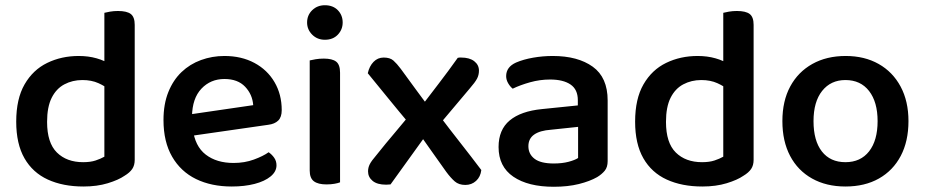

<svg xmlns="http://www.w3.org/2000/svg" viewBox="-20 -699 3535 734"><path d="M379 -100V-417L495 -418V-88Q495 -67 485.5 -53Q476 -39 456 -27Q433 -11 392 1.5Q351 14 299 14Q221 14 163 -12.5Q105 -39 73.5 -94Q42 -149 42 -234Q42 -321 74 -376.5Q106 -432 160.5 -458.5Q215 -485 281 -485Q318 -485 349.5 -476Q381 -467 400 -453V-354Q383 -369 356.5 -381Q330 -393 295 -393Q257 -393 226 -376.5Q195 -360 177.5 -325Q160 -290 160 -233Q160 -153 197.5 -116Q235 -79 298 -79Q326 -79 345.5 -85.5Q365 -92 379 -100ZM495 -393H379V-650Q386 -652 400.5 -654.5Q415 -657 431 -657Q465 -657 480 -645.5Q495 -634 495 -604Z M679 -175 674 -257 948 -297Q945 -338 917 -367.5Q889 -397 838 -397Q785 -397 750 -360Q715 -323 714 -254L717 -207Q725 -140 766.5 -108Q808 -76 873 -76Q915 -76 950.5 -89Q986 -102 1007 -117Q1020 -108 1028.5 -95.5Q1037 -83 1037 -67Q1037 -43 1014.5 -24.5Q992 -6 953.5 4Q915 14 866 14Q788 14 729.5 -14.5Q671 -43 638 -100Q605 -157 605 -240Q605 -301 623.5 -347Q642 -393 674 -423.5Q706 -454 748.5 -469.5Q791 -485 838 -485Q903 -485 952.5 -458.5Q1002 -432 1029.5 -385Q1057 -338 1057 -278Q1057 -251 1043.5 -238Q1030 -225 1006 -222Z M1154 -613Q1154 -641 1173.5 -660Q1193 -679 1222 -679Q1253 -679 1271.5 -660Q1290 -641 1290 -613Q1290 -586 1271.5 -566.5Q1253 -547 1222 -547Q1193 -547 1173.5 -566.5Q1154 -586 1154 -613ZM1164 -264H1280V-2Q1273 1 1259 3.5Q1245 6 1228 6Q1196 6 1180 -6Q1164 -18 1164 -47ZM1280 -205H1164V-468Q1172 -470 1186.5 -472.5Q1201 -475 1218 -475Q1250 -475 1265 -463.5Q1280 -452 1280 -421Z M1564 -281 1585 -285Q1623 -335 1658 -380.5Q1693 -426 1730 -478Q1734 -479 1737 -479Q1740 -479 1743 -479Q1775 -479 1793 -465Q1811 -451 1811 -429Q1811 -412 1803.5 -398Q1796 -384 1776 -361Q1746 -325 1714.5 -288Q1683 -251 1653 -215L1617 -194Q1582 -145 1545 -94Q1508 -43 1473 6Q1471 6 1465 6.5Q1459 7 1456 7Q1422 7 1404.5 -7.5Q1387 -22 1387 -44Q1387 -58 1393.5 -71Q1400 -84 1419 -106Q1454 -150 1491 -193.5Q1528 -237 1564 -281ZM1633 -273 1659 -258Q1699 -205 1739.5 -153.5Q1780 -102 1820 -49Q1817 -23 1800 -7.5Q1783 8 1759 8Q1734 8 1718.5 -5.5Q1703 -19 1686 -42Q1658 -81 1628.5 -123Q1599 -165 1572 -203L1548 -222Q1505 -273 1466 -321Q1427 -369 1386 -419Q1392 -446 1408 -462.5Q1424 -479 1447 -479Q1471 -479 1484 -467.5Q1497 -456 1512 -436Q1540 -398 1570.5 -356Q1601 -314 1633 -273Z M2097 -74Q2129 -74 2153.5 -80.5Q2178 -87 2190 -95V-214L2086 -203Q2044 -200 2022 -184.5Q2000 -169 2000 -140Q2000 -110 2023.5 -92Q2047 -74 2097 -74ZM2093 -485Q2189 -485 2246 -444Q2303 -403 2303 -315V-83Q2303 -60 2292 -46.5Q2281 -33 2263 -22Q2235 -6 2193 4.5Q2151 15 2097 15Q1999 15 1942.5 -23.5Q1886 -62 1886 -137Q1886 -203 1928.5 -238.5Q1971 -274 2052 -282L2189 -296V-316Q2189 -357 2161 -376Q2133 -395 2083 -395Q2044 -395 2006.5 -384.5Q1969 -374 1940 -360Q1930 -368 1922.5 -381Q1915 -394 1915 -408Q1915 -443 1953 -460Q1981 -472 2018 -478.5Q2055 -485 2093 -485Z M2745 -100V-417L2861 -418V-88Q2861 -67 2851.5 -53Q2842 -39 2822 -27Q2799 -11 2758 1.5Q2717 14 2665 14Q2587 14 2529 -12.5Q2471 -39 2439.5 -94Q2408 -149 2408 -234Q2408 -321 2440 -376.5Q2472 -432 2526.5 -458.5Q2581 -485 2647 -485Q2684 -485 2715.5 -476Q2747 -467 2766 -453V-354Q2749 -369 2722.5 -381Q2696 -393 2661 -393Q2623 -393 2592 -376.5Q2561 -360 2543.5 -325Q2526 -290 2526 -233Q2526 -153 2563.5 -116Q2601 -79 2664 -79Q2692 -79 2711.5 -85.5Q2731 -92 2745 -100ZM2861 -393H2745V-650Q2752 -652 2766.5 -654.5Q2781 -657 2797 -657Q2831 -657 2846 -645.5Q2861 -634 2861 -604Z M3453 -236Q3453 -159 3423.5 -103Q3394 -47 3340 -16.5Q3286 14 3212 14Q3139 14 3084.5 -16.5Q3030 -47 3000.5 -103Q2971 -159 2971 -236Q2971 -313 3001 -368.5Q3031 -424 3085.5 -454.5Q3140 -485 3213 -485Q3285 -485 3339 -454.5Q3393 -424 3423 -368Q3453 -312 3453 -236ZM3212 -393Q3156 -393 3123 -351.5Q3090 -310 3090 -236Q3090 -161 3122 -120Q3154 -79 3212 -79Q3270 -79 3302.5 -120.5Q3335 -162 3335 -236Q3335 -309 3302.5 -351Q3270 -393 3212 -393Z"/></svg>

Font: BalooTamma2SemiBold
Style: Regular
Weight: 600
Designer: Divya Kowshik, Shuchita Grover and Ek Type
Foundry: Ek Type
Version: Version 1.700